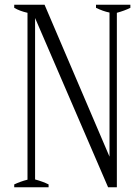

<svg xmlns="http://www.w3.org/2000/svg" viewBox="-20 -790 580 810"><path d="M40 -12C40 -12 40 0 40 0C40 0 185 0 185 0C185 0 185 -12 185 -12C169 -20 150 -27 128 -33C128 -33 128 -714 128 -714C128 -714 436 0 436 0C436 0 473 0 473 0C473 0 473 -736 473 -736C495 -742 514 -749 530 -757C530 -757 530 -770 530 -770C530 -770 385 -770 385 -770C385 -770 385 -757 385 -757C404 -748 422 -741 442 -737C442 -737 442 -129 442 -129C442 -129 168 -770 168 -770C168 -770 40 -770 40 -770C40 -770 40 -757 40 -757C55 -748 74 -741 96 -736C96 -736 96 -32 96 -32C76 -27 57 -20 40 -12Z"/></svg>

Font: BUSH 25 TRIRONG 0515 A
Style: Regular
Weight: 400
Designer: Katatrad Team
Foundry: CadsonDemak